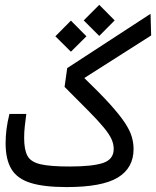

<svg xmlns="http://www.w3.org/2000/svg" viewBox="-20 -761 637 784"><path d="M252 2.9Q159.2 2.9 104.7 -14.2Q50.3 -31.2 26.6 -70.6Q2.9 -109.9 2.9 -176.3Q2.9 -204.1 6.6 -233.6Q10.3 -263.2 18.6 -295.9H87.4Q83.5 -266.1 81.1 -244.1Q78.6 -222.2 78.6 -197.3Q78.6 -149.9 92 -124.8Q105.5 -99.6 145.5 -90.3Q185.5 -81.1 264.2 -81.1Q357.9 -81.1 401.1 -95.7Q444.3 -110.4 444.3 -152.8Q444.3 -172.9 435.3 -192.9Q426.3 -212.9 404.3 -239.7Q382.3 -266.6 343 -306.4Q303.7 -346.2 243.7 -406.2L254.4 -482.9L594.7 -704.6L597.2 -616.2L324.2 -442.4Q389.6 -379.4 429.7 -335Q469.7 -290.5 490.5 -258.8Q511.2 -227.1 518.3 -201.9Q525.4 -176.8 525.4 -152.3Q525.4 -75.2 461.2 -36.1Q397 2.9 252 2.9ZM269.5 -549.8 206.1 -612.8 269.5 -676.8 333 -612.8ZM385.3 -614.3 321.8 -677.7 385.3 -741.2 448.2 -677.7Z"/></svg>

Font: CaskaydiaMono NF SemiLight
Style: Regular
Weight: 350
Designer: Aaron Bell
Foundry: Saja Typeworks
Version: Version 2111.001; ttfautohint (v1.8.4);Nerd Fonts 3.1.1